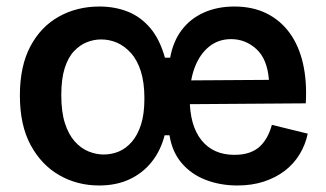

<svg xmlns="http://www.w3.org/2000/svg" viewBox="-20 -556 1001 589"><path d="M284 13Q217 13 162 -18.5Q107 -50 74 -111Q41 -172 41 -263Q41 -353 73 -413.5Q105 -474 160.5 -505Q216 -536 285 -536Q332 -536 371.5 -520.5Q411 -505 440.5 -470.5Q470 -436 486 -379H502Q511 -429 537.5 -464Q564 -499 605.5 -517.5Q647 -536 699 -536Q755 -536 797.5 -515Q840 -494 868.5 -455Q897 -416 909.5 -361Q922 -306 918 -239L504 -236V-309L805 -311Q800 -375 766.5 -405.5Q733 -436 689 -436Q650 -436 621.5 -413Q593 -390 577.5 -349.5Q562 -309 562 -254Q562 -171 598 -126Q634 -81 699 -81Q726 -81 745.5 -88Q765 -95 778 -107.5Q791 -120 800 -137Q809 -154 814 -173L924 -146Q917 -112 899 -82.5Q881 -53 853.5 -32Q826 -11 789.5 1Q753 13 708 13Q656 13 611.5 -4Q567 -21 537.5 -55.5Q508 -90 500 -141H485Q473 -94 445.5 -59.5Q418 -25 377.5 -6Q337 13 284 13ZM298 -82Q322 -82 344 -91Q366 -100 384 -120.5Q402 -141 412.5 -173.5Q423 -206 423 -254Q423 -303 412 -337.5Q401 -372 381.5 -393.5Q362 -415 339 -425Q316 -435 290 -435Q268 -435 246.5 -426.5Q225 -418 207 -399Q189 -380 178.5 -347Q168 -314 168 -264Q168 -213 179 -178.5Q190 -144 209 -122.5Q228 -101 251.5 -91.5Q275 -82 298 -82Z"/></svg>

Font: Bricolage Grotesque 16pt SemiBold
Style: Regular
Weight: 600
Version: Version 1.001;gftools[0.9.33.dev8+g029e19f]